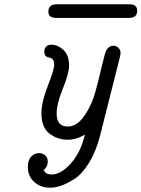

<svg xmlns="http://www.w3.org/2000/svg" viewBox="-20 -642 655 889"><path d="M108.9 130.9Q108.9 100.1 124 83.5Q139.2 66.9 160.2 66.9Q177.2 66.9 189.2 77.4Q201.2 87.9 201.2 106.9Q201.2 128.9 182.1 146Q193.4 166 217.8 166Q262.7 166 308.3 114.5Q354 63 373 -19Q335 4.9 292 4.9Q246.1 4.9 209 -23.4Q171.9 -51.8 171.9 -118.2Q171.9 -168.9 201.4 -244.4Q231 -319.8 231 -342.8Q231 -358.9 223.9 -366.9Q216.8 -375 208 -375.5Q199.2 -376 192.1 -382.6Q185.1 -389.2 185.1 -403.8Q185.1 -417 193.6 -426Q202.1 -435.1 216.8 -435.1Q247.6 -435.1 273.7 -411.1Q299.8 -387.2 299.8 -337.9Q299.8 -302.7 271 -231.9Q242.2 -161.1 242.2 -116.2Q242.2 -56.2 293.9 -56.2Q336.9 -56.2 371.3 -106.7Q405.8 -157.2 421.9 -217.5Q438 -277.8 452.4 -339.4Q466.8 -400.9 473.1 -411.1Q485.4 -430.2 504.9 -430.2Q518.1 -430.2 528.1 -420.7Q538.1 -411.1 538.1 -397Q538.1 -388.2 534.2 -374L442.9 -12.2Q423.8 61 391.8 112.5Q359.9 164.1 324.5 186.5Q289.1 209 262 218Q234.9 227.1 212.9 227.1Q168 227.1 138.4 200.4Q108.9 173.8 108.9 130.9ZM204.1 -587.9Q204.1 -622.1 241.2 -622.1H580.1Q615.2 -622.1 615.2 -592.8Q615.2 -559.6 579.1 -559.1H237.8Q204.1 -560.1 204.1 -587.9Z"/></svg>

Font: CMU Typewriter Text
Style: Italic
Weight: 500
Italic angle: -14.04°
Version: Version 0.7.0